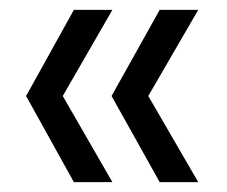

<svg xmlns="http://www.w3.org/2000/svg" viewBox="-20 -445 461 390"><path d="M206.6 -250 304.4 -425H382.7L281.2 -250L382.7 -75H304.4ZM33 -250 130.1 -425H208.3L107.5 -250L208.3 -75H130.1Z"/></svg>

Font: AF Albert Sans Medium
Style: Regular
Weight: 500
Designer: Andreas Rasmussen
Foundry: a.Foundry
Version: Version 1.300;Glyphs 3.2 (3231)